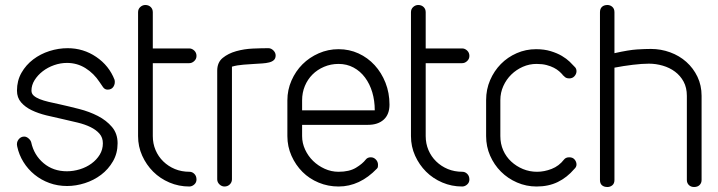

<svg xmlns="http://www.w3.org/2000/svg" viewBox="-20 -747 2877 769"><path d="M439 -427Q442 -412 434.5 -400Q427 -388 411 -388Q400 -388 393 -397.5Q386 -407 379 -418Q356 -453 322.5 -474Q289 -495 248 -495Q222 -495 196.5 -486Q171 -477 151 -461.5Q131 -446 118.5 -426Q106 -406 106 -384Q106 -372 115 -364Q124 -356 139 -350Q154 -344 175 -339Q196 -334 220 -329Q256 -321 297 -310.5Q338 -300 372 -282.5Q406 -265 428.5 -238.5Q451 -212 451 -173Q451 -133 432.5 -101Q414 -69 385 -47Q356 -25 320 -13.5Q284 -2 249 -2Q211 -2 178 -14Q145 -26 118.5 -47.5Q92 -69 74 -98Q56 -127 49 -160Q45 -176 54 -188Q63 -200 77 -200Q86 -200 94.5 -192.5Q103 -185 105 -177Q116 -126 154.5 -93.5Q193 -61 248 -61Q274 -61 300 -69Q326 -77 346.5 -92Q367 -107 379.5 -127.5Q392 -148 392 -173Q392 -196 378.5 -211.5Q365 -227 342.5 -238Q320 -249 291 -256L231 -270Q198 -277 165.5 -285Q133 -293 107 -305.5Q81 -318 64.5 -337Q48 -356 48 -384Q48 -424 66 -455.5Q84 -487 113 -509Q142 -531 178 -542.5Q214 -554 251 -554Q314 -554 365.5 -519Q417 -484 439 -427Z M533 -698Q533 -711 542 -719Q551 -727 562 -727Q575 -727 583.5 -719Q592 -711 592 -698V-553H738Q749 -553 758 -544.5Q767 -536 767 -523Q767 -511 758 -502.5Q749 -494 738 -494H592V-202Q592 -172 603 -146Q614 -120 634 -100.5Q654 -81 680.5 -70Q707 -59 739 -59Q750 -59 758.5 -50.5Q767 -42 767 -28Q767 -16 758 -8Q749 0 738 0Q696 0 658.5 -16Q621 -32 593.5 -59.5Q566 -87 549.5 -123.5Q533 -160 533 -202Z M909 -29Q909 -17 900.5 -8.5Q892 0 879 0Q868 0 859 -8.5Q850 -17 850 -29V-464Q850 -497 872 -515Q894 -533 926 -542Q958 -551 993 -552.5Q1028 -554 1055 -554Q1066 -554 1075 -545Q1084 -536 1084 -525Q1084 -513 1077 -506.5Q1070 -500 1058 -497Q1046 -494 1031 -493L999 -491Q982 -490 955.5 -488Q929 -486 909 -480Z M1190 -305H1481Q1481 -344 1471 -377.5Q1461 -411 1442 -436.5Q1423 -462 1396 -476.5Q1369 -491 1336 -491Q1305 -491 1278 -479.5Q1251 -468 1231.5 -448.5Q1212 -429 1201 -402.5Q1190 -376 1190 -345ZM1445 -108Q1452 -117 1465 -117Q1477 -117 1485.5 -108Q1494 -99 1494 -87Q1494 -83 1493.5 -79Q1493 -75 1490 -72Q1421 0 1336 0Q1294 0 1256.5 -15.5Q1219 -31 1191.5 -58.5Q1164 -86 1147.5 -123Q1131 -160 1131 -202V-345Q1131 -387 1147.5 -424.5Q1164 -462 1191.5 -489.5Q1219 -517 1256.5 -533.5Q1294 -550 1336 -550Q1379 -550 1416 -533Q1453 -516 1480.5 -486Q1508 -456 1524 -415.5Q1540 -375 1540 -328Q1540 -289 1517 -268Q1494 -247 1454 -247H1190V-202Q1190 -174 1202 -148Q1214 -122 1234 -102.5Q1254 -83 1280.5 -71Q1307 -59 1336 -59Q1379 -59 1405.5 -75Q1432 -91 1445 -108Z M1626 -698Q1626 -711 1635 -719Q1644 -727 1655 -727Q1668 -727 1676.5 -719Q1685 -711 1685 -698V-553H1831Q1842 -553 1851 -544.5Q1860 -536 1860 -523Q1860 -511 1851 -502.5Q1842 -494 1831 -494H1685V-202Q1685 -172 1696 -146Q1707 -120 1727 -100.5Q1747 -81 1773.5 -70Q1800 -59 1832 -59Q1843 -59 1851.5 -50.5Q1860 -42 1860 -28Q1860 -16 1851 -8Q1842 0 1831 0Q1789 0 1751.5 -16Q1714 -32 1686.5 -59.5Q1659 -87 1642.5 -123.5Q1626 -160 1626 -202Z M2239 -108Q2246 -117 2260 -117Q2274 -117 2281.5 -108Q2289 -99 2289 -88Q2289 -78 2280 -70Q2251 -36 2214 -18Q2177 0 2129 0Q2088 0 2051 -16Q2014 -32 1986.5 -59.5Q1959 -87 1943 -123.5Q1927 -160 1927 -202V-346Q1927 -389 1943 -426Q1959 -463 1986 -490.5Q2013 -518 2049.5 -534Q2086 -550 2127 -550Q2160 -550 2186 -542Q2212 -534 2230.5 -523Q2249 -512 2261.5 -500Q2274 -488 2281 -480Q2289 -473 2289 -462Q2289 -451 2281 -442Q2273 -433 2260 -433Q2246 -433 2239 -442Q2238 -443 2236 -444.5Q2234 -446 2233 -447H2234Q2228 -454 2219.5 -461.5Q2211 -469 2198.5 -475.5Q2186 -482 2169 -486.5Q2152 -491 2129 -491Q2100 -491 2074 -479.5Q2048 -468 2028 -448.5Q2008 -429 1996 -402.5Q1984 -376 1984 -346V-202Q1984 -171 1995.5 -145Q2007 -119 2027.5 -100Q2048 -81 2074.5 -70Q2101 -59 2131 -59Q2160 -59 2189.5 -70.5Q2219 -82 2239 -108Z M2383 -698Q2383 -712 2391 -719.5Q2399 -727 2413 -727Q2424 -727 2432.5 -719.5Q2441 -712 2441 -698V-534Q2499 -547 2531.5 -549Q2564 -551 2587 -551Q2627 -551 2664 -537.5Q2701 -524 2729 -499Q2757 -474 2773.5 -439.5Q2790 -405 2790 -363V-26Q2790 -14 2782 -6Q2774 2 2760 2Q2747 2 2739 -6Q2731 -14 2731 -26V-363Q2731 -396 2718 -420Q2705 -444 2683.5 -460Q2662 -476 2634.5 -484Q2607 -492 2579 -492Q2552 -492 2514.5 -487.5Q2477 -483 2441 -476V-26Q2441 -12 2432.5 -5Q2424 2 2413 2Q2399 2 2391 -5Q2383 -12 2383 -26Z"/></svg>

Font: VDS
Style: Thin
Weight: 100
Width: 0
Designer: artmaker
Foundry: artmaker
Version: Version 1.000 2012 initial release